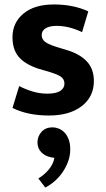

<svg xmlns="http://www.w3.org/2000/svg" viewBox="-20 -507 475 861"><path d="M348 -363Q289 -391 234 -391Q202 -391 184.5 -380Q167 -369 167 -350Q167 -331 182.5 -319Q198 -307 245 -293L275 -284Q337 -266 369 -232Q401 -198 401 -144Q401 -73 346.5 -31Q292 11 199 11Q104 11 36 -23L66 -121Q95 -106 127 -96.5Q159 -87 192 -87Q232 -87 250.5 -99.5Q269 -112 269 -132Q269 -153 251 -164.5Q233 -176 183 -190L152 -199Q92 -219 64 -252Q36 -285 36 -340Q36 -405 85 -446Q134 -487 222 -487Q309 -487 376 -456ZM207 198Q182 193 165 175.5Q148 158 148 131Q148 105 166 84.5Q184 64 216 64Q229 64 243 69.5Q257 75 268.5 86.5Q280 98 287.5 117Q295 136 295 163Q295 191 285.5 217Q276 243 260.5 265.5Q245 288 225 305.5Q205 323 183 334L152 293Q178 278 198.5 253.5Q219 229 224 201Z"/></svg>

Font: Ek Mukta
Style: Bold
Weight: 700
Designer: Girish Dalvi and Yashodeep Gholap
Foundry: Ek Type
Version: Version 2.538;PS 1.002;hotconv 16.6.51;makeotf.lib2.5.65220;